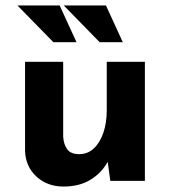

<svg xmlns="http://www.w3.org/2000/svg" viewBox="-20 -664 624 705"><path d="M213 21Q154 21 114 -15.5Q74 -52 72 -110V-437H212V-162Q214 -133 227 -115.5Q240 -98 271 -98Q302 -98 324.5 -119Q347 -140 359.5 -176.5Q372 -213 372 -259V-437H512V0H385L374 -80L376 -71Q354 -30 313 -4.5Q272 21 213 21ZM44 -644H199L261 -509H176ZM214 -644H369L431 -509H346Z"/></svg>

Font: Reem Kufi Fun
Style: Regular
Weight: 400
Designer: Khaled Hosny
Version: Version 1.005